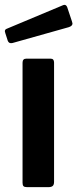

<svg xmlns="http://www.w3.org/2000/svg" viewBox="-30 -772 319 792"><path d="M193 -22Q193 -10 187.5 -5Q182 0 169 0H82Q71 0 67 -4Q63 -8 63 -18V-513Q63 -530 78 -530H179Q193 -530 193 -514ZM267 -683 269 -675Q269 -665 254 -660L23 -595Q20 -594 15 -594Q6 -594 2 -604L-8 -635Q-10 -641 -10 -643Q-10 -650 -3 -653L231 -751Q233 -752 236 -752Q243 -752 247 -743Z"/></svg>

Font: n
Style: Regular
Weight: 600
Designer: Pablo Impallari, Rodrigo Fuenzalida
Foundry: Impallari Type
Version: Version 1.002; ttfautohint (v1.5)